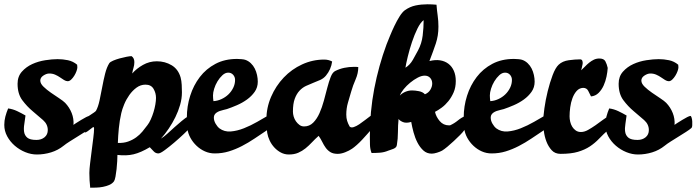

<svg xmlns="http://www.w3.org/2000/svg" viewBox="-37 -718 3251 896"><path d="M232 -442Q256 -442 280 -437Q304 -432 323 -416Q324 -412 324 -404Q324 -397 320 -386Q316 -375 309.5 -364.5Q303 -354 295 -346.5Q287 -339 279 -339Q271 -339 262 -344.5Q253 -350 243 -357Q233 -364 220.5 -369.5Q208 -375 193 -375Q180 -375 165.5 -365.5Q151 -356 151 -342Q151 -328 166 -313.5Q181 -299 200.5 -285.5Q220 -272 239 -259.5Q258 -247 267 -238Q287 -217 297.5 -190.5Q308 -164 306 -135Q309 -138 319.5 -144.5Q330 -151 342 -158.5Q354 -166 365 -171.5Q376 -177 380 -177Q383 -177 385.5 -169Q388 -161 388.5 -151.5Q389 -142 388.5 -133Q388 -124 385 -121Q376 -113 359.5 -102.5Q343 -92 324.5 -80.5Q306 -69 288.5 -58Q271 -47 260 -38Q234 -17 201.5 -7Q169 3 135 3Q108 3 81 -8Q54 -19 32 -38Q10 -57 -3.5 -82Q-17 -107 -17 -135Q-17 -155 -12 -174Q-7 -193 1 -212Q23 -209 43 -199.5Q63 -190 82 -179Q80 -160 76.5 -139.5Q73 -119 75.5 -102.5Q78 -86 90.5 -75.5Q103 -65 133 -65Q156 -65 171 -77.5Q186 -90 186 -111Q186 -138 164 -157.5Q142 -177 115.5 -199Q89 -221 67 -250.5Q45 -280 45 -327Q45 -361 65 -383.5Q85 -406 113.5 -419Q142 -432 174.5 -437Q207 -442 232 -442Z M577 -456Q590 -447 590 -428Q590 -414 586 -401.5Q582 -389 580 -375Q600 -398 630 -415Q660 -432 695 -432Q733 -432 764 -413.5Q795 -395 806 -356Q810 -341 811 -322Q812 -303 812 -287Q812 -258 803.5 -228.5Q795 -199 781.5 -171.5Q768 -144 750.5 -118Q733 -92 714 -71Q730 -81 745.5 -95.5Q761 -110 777.5 -124.5Q794 -139 810.5 -153Q827 -167 845 -178Q848 -175 849.5 -166.5Q851 -158 851 -148.5Q851 -139 850 -130Q849 -121 846 -118Q840 -111 820 -92Q800 -73 776.5 -53Q753 -33 732 -17.5Q711 -2 702 -2Q689 -2 679.5 -12.5Q670 -23 662 -31Q620 -6 586.5 2Q553 10 511 5Q511 16 510 34.5Q509 53 507 71.5Q505 90 502 106Q499 122 495 128Q487 139 473 145Q459 151 443.5 154Q428 157 412 157.5Q396 158 384 158Q382 141 381 123.5Q380 106 380 89Q380 73 383.5 44Q387 15 391 -16Q395 -47 398.5 -75Q402 -103 402 -118Q402 -128 395.5 -123.5Q389 -119 380.5 -112Q372 -105 364.5 -101Q357 -97 355 -108Q353 -119 352 -133.5Q351 -148 353 -160Q356 -163 364.5 -168.5Q373 -174 383 -180.5Q393 -187 401 -192.5Q409 -198 411 -201Q421 -219 427.5 -249Q434 -279 440 -311.5Q446 -344 453.5 -374Q461 -404 473 -423Q477 -429 491 -435Q505 -441 521.5 -445.5Q538 -450 553.5 -453Q569 -456 577 -456ZM513 -51Q540 -50 561 -57.5Q582 -65 598.5 -77Q615 -89 627.5 -104Q640 -119 651 -134Q659 -144 666.5 -160.5Q674 -177 679.5 -195Q685 -213 688 -230.5Q691 -248 691 -261Q691 -284 679.5 -303.5Q668 -323 642 -323Q619 -323 600 -309Q581 -295 566.5 -274.5Q552 -254 542.5 -231Q533 -208 529 -190Q521 -155 517.5 -119Q514 -83 513 -51Z M1069 -443Q1077 -443 1089 -442Q1101 -441 1107 -439Q1122 -434 1133.5 -423Q1145 -412 1152 -398Q1159 -384 1162.5 -368Q1166 -352 1166 -337Q1166 -310 1151.5 -289.5Q1137 -269 1115.5 -253.5Q1094 -238 1068.5 -227Q1043 -216 1022 -209Q1015 -207 1006 -205Q997 -203 988.5 -200Q980 -197 973 -192Q966 -187 963 -180Q961 -174 961 -169Q961 -155 969 -141Q977 -127 987 -119Q1010 -102 1040 -104.5Q1070 -107 1101.5 -119.5Q1133 -132 1163.5 -149.5Q1194 -167 1218 -181Q1227 -181 1227.5 -172Q1228 -163 1228 -154Q1228 -140 1225 -129.5Q1222 -119 1210 -111Q1180 -91 1151 -71.5Q1122 -52 1092 -36.5Q1062 -21 1031 -11.5Q1000 -2 965 -2Q941 -2 919.5 -11.5Q898 -21 880.5 -37.5Q863 -54 851.5 -75Q840 -96 837 -120Q835 -132 835 -144.5Q835 -157 835 -170Q835 -222 850.5 -271Q866 -320 895.5 -358.5Q925 -397 968.5 -420Q1012 -443 1069 -443ZM957 -273Q957 -266 957.5 -259.5Q958 -253 959 -246Q978 -247 996.5 -255.5Q1015 -264 1029 -277.5Q1043 -291 1051.5 -308.5Q1060 -326 1060 -345Q1060 -359 1051 -369Q1042 -379 1028 -379Q1014 -379 1001 -367Q988 -355 978 -338.5Q968 -322 962.5 -304Q957 -286 957 -273Z M1476 -440Q1496 -440 1513 -431Q1508 -394 1484 -365Q1473 -352 1457.5 -345Q1442 -338 1425 -331.5Q1408 -325 1391 -317Q1374 -309 1360.5 -294.5Q1347 -280 1338.5 -257Q1330 -234 1330 -197Q1330 -186 1333.5 -174Q1337 -162 1344 -152Q1351 -142 1360.5 -135Q1370 -128 1382 -128Q1407 -128 1424.5 -145.5Q1442 -163 1454 -190Q1466 -217 1474.5 -248.5Q1483 -280 1490.5 -309Q1498 -338 1506.5 -359.5Q1515 -381 1528 -387Q1548 -397 1570 -401.5Q1592 -406 1614 -406Q1619 -406 1624.5 -406Q1630 -406 1635 -405Q1635 -376 1622.5 -347.5Q1610 -319 1602 -291Q1594 -264 1586.5 -238Q1579 -212 1579 -183Q1579 -167 1583 -154Q1587 -141 1595 -127Q1602 -121 1614 -125Q1626 -129 1639.5 -138Q1653 -147 1667 -158Q1681 -169 1692 -177Q1704 -182 1704.5 -174.5Q1705 -167 1707 -151Q1708 -140 1706 -131.5Q1704 -123 1697 -115Q1689 -106 1677.5 -93Q1666 -80 1653.5 -66.5Q1641 -53 1628 -41.5Q1615 -30 1606 -24Q1593 -15 1574 -7.5Q1555 0 1539 0Q1518 0 1505 -8Q1492 -16 1483 -28.5Q1474 -41 1467 -55.5Q1460 -70 1450 -84Q1433 -69 1418.5 -53.5Q1404 -38 1388.5 -25.5Q1373 -13 1354.5 -5Q1336 3 1311 3Q1291 3 1274 -6Q1257 -15 1243.5 -29.5Q1230 -44 1221.5 -62Q1213 -80 1210 -98Q1208 -112 1207 -127.5Q1206 -143 1206 -158Q1206 -215 1228 -266Q1250 -317 1287 -356Q1324 -395 1373 -417.5Q1422 -440 1476 -440Z M1958 -698Q1969 -698 1979 -697.5Q1989 -697 2000 -696Q2002 -670 2005.5 -645Q2009 -620 2009 -594Q2009 -572 2006 -553Q2003 -534 1997 -515.5Q1991 -497 1983.5 -477Q1976 -457 1967 -433Q1994 -440 2016.5 -436.5Q2039 -433 2055.5 -420.5Q2072 -408 2081 -387.5Q2090 -367 2090 -340Q2090 -310 2080 -287Q2070 -264 2055.5 -246Q2041 -228 2024 -215.5Q2007 -203 1993 -196Q1998 -173 2015 -153Q2032 -133 2058 -133H2063Q2083 -142 2100 -156Q2117 -170 2137 -178Q2135 -168 2136.5 -158Q2138 -148 2138 -137Q2138 -122 2130 -111Q2123 -101 2109.5 -87.5Q2096 -74 2081 -60Q2066 -46 2051 -33.5Q2036 -21 2026 -15Q2017 -10 2002.5 -5.5Q1988 -1 1978 -1Q1955 -1 1939 -15.5Q1923 -30 1911.5 -52Q1900 -74 1893 -100Q1886 -126 1882 -149Q1858 -142 1843 -148.5Q1828 -155 1823 -163Q1820 -133 1820 -101.5Q1820 -70 1815 -41Q1814 -34 1809.5 -30Q1805 -26 1799 -23.5Q1793 -21 1786.5 -19Q1780 -17 1775 -15Q1756 -7 1736.5 -5.5Q1717 -4 1697 -4Q1690 -22 1689.5 -42.5Q1689 -63 1689 -82Q1689 -197 1709.5 -304Q1730 -411 1767 -511Q1773 -526 1782.5 -549.5Q1792 -573 1803.5 -597Q1815 -621 1827.5 -641Q1840 -661 1852 -670Q1876 -687 1902.5 -692.5Q1929 -698 1958 -698ZM1829 -272Q1839 -283 1854.5 -289.5Q1870 -296 1886 -296Q1900 -296 1918 -292.5Q1936 -289 1946 -278Q1963 -285 1971.5 -299.5Q1980 -314 1980 -328Q1980 -344 1970.5 -354.5Q1961 -365 1945 -365Q1930 -365 1912 -355.5Q1894 -346 1877 -332Q1860 -318 1847 -302Q1834 -286 1829 -272ZM1855 -402Q1876 -415 1889.5 -438.5Q1903 -462 1914 -483Q1931 -515 1935.5 -552Q1940 -589 1940 -624Q1925 -613 1911 -584.5Q1897 -556 1885.5 -521.5Q1874 -487 1866 -454Q1858 -421 1855 -402Z M2361 -443Q2369 -443 2381 -442Q2393 -441 2399 -439Q2414 -434 2425.5 -423Q2437 -412 2444 -398Q2451 -384 2454.5 -368Q2458 -352 2458 -337Q2458 -310 2443.5 -289.5Q2429 -269 2407.5 -253.5Q2386 -238 2360.5 -227Q2335 -216 2314 -209Q2307 -207 2298 -205Q2289 -203 2280.5 -200Q2272 -197 2265 -192Q2258 -187 2255 -180Q2253 -174 2253 -169Q2253 -155 2261 -141Q2269 -127 2279 -119Q2302 -102 2332 -104.5Q2362 -107 2393.5 -119.5Q2425 -132 2455.5 -149.5Q2486 -167 2510 -181Q2519 -181 2519.5 -172Q2520 -163 2520 -154Q2520 -140 2517 -129.5Q2514 -119 2502 -111Q2472 -91 2443 -71.5Q2414 -52 2384 -36.5Q2354 -21 2323 -11.5Q2292 -2 2257 -2Q2233 -2 2211.5 -11.5Q2190 -21 2172.5 -37.5Q2155 -54 2143.5 -75Q2132 -96 2129 -120Q2127 -132 2127 -144.5Q2127 -157 2127 -170Q2127 -222 2142.5 -271Q2158 -320 2187.5 -358.5Q2217 -397 2260.5 -420Q2304 -443 2361 -443ZM2249 -273Q2249 -266 2249.5 -259.5Q2250 -253 2251 -246Q2270 -247 2288.5 -255.5Q2307 -264 2321 -277.5Q2335 -291 2343.5 -308.5Q2352 -326 2352 -345Q2352 -359 2343 -369Q2334 -379 2320 -379Q2306 -379 2293 -367Q2280 -355 2270 -338.5Q2260 -322 2254.5 -304Q2249 -286 2249 -273Z M2675 -390Q2684 -398 2693 -407.5Q2702 -417 2712.5 -425.5Q2723 -434 2734.5 -439.5Q2746 -445 2760 -445Q2781 -445 2788 -432Q2795 -419 2799 -401Q2798 -383 2793.5 -361Q2789 -339 2780 -319Q2771 -299 2756.5 -284.5Q2742 -270 2721 -268Q2715 -280 2708 -294Q2701 -308 2684 -308Q2666 -307 2654 -293.5Q2642 -280 2634.5 -260Q2627 -240 2624 -217Q2621 -194 2621 -175Q2621 -163 2624 -150Q2627 -137 2633.5 -126.5Q2640 -116 2650 -109Q2660 -102 2674 -102Q2690 -102 2707 -111.5Q2724 -121 2742 -133.5Q2760 -146 2777 -159Q2794 -172 2810 -179Q2814 -176 2816 -168Q2818 -160 2817.5 -150Q2817 -140 2814 -130.5Q2811 -121 2805 -115Q2779 -92 2759 -71Q2739 -50 2715.5 -34.5Q2692 -19 2660 -9.5Q2628 0 2579 0Q2553 0 2537.5 -17Q2522 -34 2513 -57.5Q2504 -81 2501 -106.5Q2498 -132 2498 -149Q2498 -173 2503.5 -212.5Q2509 -252 2519 -292.5Q2529 -333 2542 -367.5Q2555 -402 2570 -416Q2588 -433 2617.5 -437Q2647 -441 2670 -441Q2678 -441 2680.5 -434.5Q2683 -428 2682 -420Q2681 -412 2678.5 -403.5Q2676 -395 2675 -390Z M3037 -442Q3061 -442 3085 -437Q3109 -432 3128 -416Q3129 -412 3129 -404Q3129 -397 3125 -386Q3121 -375 3114.5 -364.5Q3108 -354 3100 -346.5Q3092 -339 3084 -339Q3076 -339 3067 -344.5Q3058 -350 3048 -357Q3038 -364 3025.5 -369.5Q3013 -375 2998 -375Q2985 -375 2970.5 -365.5Q2956 -356 2956 -342Q2956 -328 2971 -313.5Q2986 -299 3005.5 -285.5Q3025 -272 3044 -259.5Q3063 -247 3072 -238Q3092 -217 3102.5 -190.5Q3113 -164 3111 -135Q3114 -138 3124.5 -144.5Q3135 -151 3147 -158.5Q3159 -166 3170 -171.5Q3181 -177 3185 -177Q3188 -177 3190.5 -169Q3193 -161 3193.5 -151.5Q3194 -142 3193.5 -133Q3193 -124 3190 -121Q3181 -113 3164.5 -102.5Q3148 -92 3129.5 -80.5Q3111 -69 3093.5 -58Q3076 -47 3065 -38Q3039 -17 3006.5 -7Q2974 3 2940 3Q2913 3 2886 -8Q2859 -19 2837 -38Q2815 -57 2801.5 -82Q2788 -107 2788 -135Q2788 -155 2793 -174Q2798 -193 2806 -212Q2828 -209 2848 -199.5Q2868 -190 2887 -179Q2885 -160 2881.5 -139.5Q2878 -119 2880.5 -102.5Q2883 -86 2895.5 -75.5Q2908 -65 2938 -65Q2961 -65 2976 -77.5Q2991 -90 2991 -111Q2991 -138 2969 -157.5Q2947 -177 2920.5 -199Q2894 -221 2872 -250.5Q2850 -280 2850 -327Q2850 -361 2870 -383.5Q2890 -406 2918.5 -419Q2947 -432 2979.5 -437Q3012 -442 3037 -442Z"/></svg>

Font: Praegefest
Style: Regular
Weight: 600
Designer: Peter Wiegel nach alter Vorlage
Foundry: Peter Wiegel
Version: Version 1.000